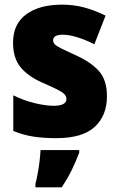

<svg xmlns="http://www.w3.org/2000/svg" viewBox="-20 -676 513 824"><path d="M439 -263Q439 -180 386.5 -131.5Q334 -83 221 -83Q169 -83 125 -89.5Q81 -96 37 -114V-267Q81 -245 128.5 -233.5Q176 -222 210 -222Q265 -222 265 -251Q265 -262 257 -271Q249 -280 226.5 -291.5Q204 -303 160 -322Q98 -350 67 -389Q36 -428 36 -493Q36 -573 92.5 -614.5Q149 -656 246 -656Q297 -656 341.5 -644Q386 -632 433 -609L385 -486Q350 -504 313.5 -515.5Q277 -527 250 -527Q208 -527 208 -503Q208 -493 215.5 -485.5Q223 -478 244 -467.5Q265 -457 307 -438Q371 -409 405 -370.5Q439 -332 439 -263ZM320 -21Q305 19 287.5 54.5Q270 90 245 128H132V114Q137 94 142 67.5Q147 41 150 14Q153 -13 154 -32H320Z"/></svg>

Font: Noto Sans Telugu UI SemiCondensed Black
Style: Regular
Weight: 900
Width: 4
Designer: Jelle Bosma - Monotype Design Team
Foundry: Monotype Imaging Inc.
Version: Version 2.005; ttfautohint (v1.8.4.7-5d5b)